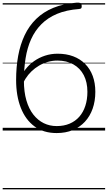

<svg xmlns="http://www.w3.org/2000/svg" viewBox="-20 -972 803 1430"><path d="M402 19Q304 19 237 -30.5Q170 -80 135 -169Q100 -258 100 -376Q100 -473 115.5 -557Q131 -641 164 -710.5Q197 -780 250 -831.5Q303 -883 377 -913.5Q451 -944 549 -952Q571 -953 579 -949.5Q587 -946 588 -932Q590 -920 586.5 -913Q583 -906 570 -905Q475 -898 405.5 -869Q336 -840 288 -791.5Q240 -743 211.5 -679.5Q183 -616 170.5 -538Q158 -460 158 -372Q158 -288 176.5 -224.5Q195 -161 228.5 -118.5Q262 -76 306 -54.5Q350 -33 402 -33Q456 -33 498.5 -51Q541 -69 570.5 -102.5Q600 -136 615.5 -183.5Q631 -231 631 -288Q631 -360 604 -412Q577 -464 526.5 -492.5Q476 -521 407 -521Q371 -521 336 -511Q301 -501 270.5 -483Q240 -465 214.5 -440.5Q189 -416 170.5 -386.5Q152 -357 142 -323L127 -375Q141 -418 168.5 -454Q196 -490 233.5 -516.5Q271 -543 315.5 -557.5Q360 -572 409 -572Q474 -572 525.5 -552.5Q577 -533 614 -496Q651 -459 670.5 -406.5Q690 -354 690 -288Q690 -219 670 -162.5Q650 -106 612.5 -65.5Q575 -25 522 -3Q469 19 402 19ZM0 428H763V438H0ZM0 -20H763V0H0ZM0 -505H763V-500H0ZM0 -948H763V-938H0Z"/></svg>

Font: Playwrite US Modern Guides
Style: Regular
Weight: 400
Designer: Veronika Burian, José Scaglione
Foundry: TypeTogether
Version: Version 1.003